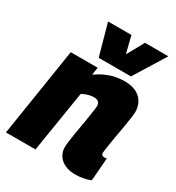

<svg xmlns="http://www.w3.org/2000/svg" viewBox="-191 -905 946 1031"><g transform="rotate(30 281.5 -390.0)"><path d="M84 -547H251L244 -500Q272 -520 300 -532.5Q328 -545 356.5 -551Q385 -557 413 -557Q476 -557 510.5 -525.5Q545 -494 545 -439Q545 -431 542 -409Q539 -387 534 -357.5Q529 -328 523.5 -297Q518 -266 513.5 -238Q509 -210 506 -190.5Q503 -171 503 -165Q503 -157 507.5 -152.5Q512 -148 520 -148Q524 -148 529 -148Q534 -148 537 -150L526 -8Q509 0 482.5 5Q456 10 432 10Q396 10 368.5 -2.5Q341 -15 326 -38Q311 -61 311 -90Q311 -102 314 -124.5Q317 -147 321.5 -175.5Q326 -204 331.5 -234Q337 -264 341 -291Q345 -318 348 -338Q351 -358 351 -366Q351 -383 342 -391.5Q333 -400 313 -400Q302 -400 290 -397.5Q278 -395 265.5 -390.5Q253 -386 242 -379L181 0H-2ZM549 -790 429 -596H229L175 -790H320L346 -685L404 -790Z"/></g></svg>

Font: Georama ExtraCondensed Thin ExtraBold
Style: Italic
Weight: 800
Italic angle: -9°
Version: Version 1.001